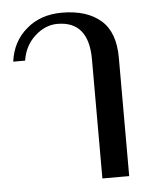

<svg xmlns="http://www.w3.org/2000/svg" viewBox="-45 -603 517 642"><g transform="rotate(-5 213.0 -282.0)"><path d="M273 -400C273 -400 273 0 273 0C273 0 363 0 363 0C363 0 363 -397 363 -397C363 -454 348 -496 317 -523C286 -550 243 -564 186 -564C138 -564 98 -550 67 -523C35 -496 16 -460 10 -415C10 -415 50 -415 50 -415C55 -448 69 -475 92 -496C115 -517 140 -528 168 -528C238 -528 273 -485 273 -400Z"/></g></svg>

Font: BUSH 25 TRIRONG
Style: Regular
Weight: 400
Designer: Katatrad Team
Foundry: CadsonDemak